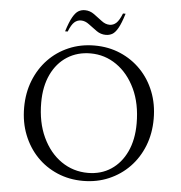

<svg xmlns="http://www.w3.org/2000/svg" viewBox="-57 -897 906 961"><g transform="rotate(5 395.5 -416.0)"><path d="M395 10Q325 10 265.5 -15.5Q206 -41 162.5 -86.5Q119 -132 94.5 -194Q70 -256 70 -330Q70 -404 94.5 -466Q119 -528 162.5 -573.5Q206 -619 265.5 -644.5Q325 -670 395 -670Q465 -670 524.5 -644.5Q584 -619 628 -573.5Q672 -528 696.5 -466Q721 -404 721 -330Q721 -256 696.5 -194Q672 -132 628 -86.5Q584 -41 524.5 -15.5Q465 10 395 10ZM416 -32Q482 -32 532 -65Q582 -98 610 -158Q638 -218 638 -299Q638 -399 603 -473Q568 -547 509 -588Q450 -629 378 -629Q312 -629 261 -596.5Q210 -564 181.5 -504Q153 -444 153 -363Q153 -263 188 -188.5Q223 -114 282.5 -73Q342 -32 416 -32ZM241 -728Q256 -776 270 -800.5Q284 -825 298.5 -833.5Q313 -842 331 -842Q356 -842 377.5 -826.5Q399 -811 419 -795.5Q439 -780 460 -780Q479 -780 493.5 -793.5Q508 -807 522 -842H535Q520 -793 506 -768.5Q492 -744 477.5 -736Q463 -728 445 -728Q420 -728 398.5 -743Q377 -758 357 -773.5Q337 -789 316 -789Q297 -789 282.5 -776Q268 -763 254 -728Z"/></g></svg>

Font: Spectral SC Light
Style: Regular
Weight: 300
Designer: Jean-Baptiste Levee
Foundry: Production Type
Version: Version 2.001